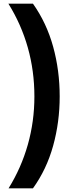

<svg xmlns="http://www.w3.org/2000/svg" viewBox="-20 -819 400 1055"><path d="M308 -289Q308 -148 272 -18Q236 112 161 216H27Q97 103 133 -24.5Q169 -152 169 -289Q169 -429 133 -557Q97 -685 26 -799H161Q236 -693 272 -562.5Q308 -432 308 -289Z"/></svg>

Font: Noto Sans Sinhala Condensed ExtraBold
Style: Regular
Weight: 800
Width: 3
Designer: Jelle Bosma - Monotype Design Team
Foundry: Monotype Imaging Inc.
Version: Version 2.006; ttfautohint (v1.8.4.7-5d5b)